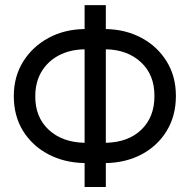

<svg xmlns="http://www.w3.org/2000/svg" viewBox="-20 -748 759 768"><path d="M403.3 -727.5V-631.8Q482.9 -630.4 546.1 -596.4Q609.4 -562.5 646.5 -502.7Q683.6 -442.9 683.6 -364.3Q683.6 -285.2 647.2 -225.1Q610.8 -165 547.6 -131.1Q484.4 -97.2 403.3 -95.7V0H318.4V-95.7Q236.8 -97.2 172.9 -131.1Q108.9 -165 72 -224.6Q35.2 -284.2 35.2 -363.3Q35.2 -441.9 72.8 -502Q110.4 -562 174.3 -596.4Q238.3 -630.9 318.4 -631.8V-727.5ZM318.4 -550.8Q259.8 -549.8 215.3 -526.4Q170.9 -502.9 146 -461.2Q121.1 -419.4 121.1 -363.3Q120.6 -279.3 174.8 -229Q229 -178.7 318.4 -176.8ZM403.3 -550.8V-176.8Q493.2 -178.7 545.7 -229.5Q598.1 -280.3 597.7 -364.3Q598.1 -448.7 543.9 -499Q489.7 -549.3 403.3 -550.8Z"/></svg>

Font: Inter Display
Style: Regular
Weight: 400
Designer: Rasmus Andersson
Foundry: rsms
Version: Version 4.000;git-37864ae